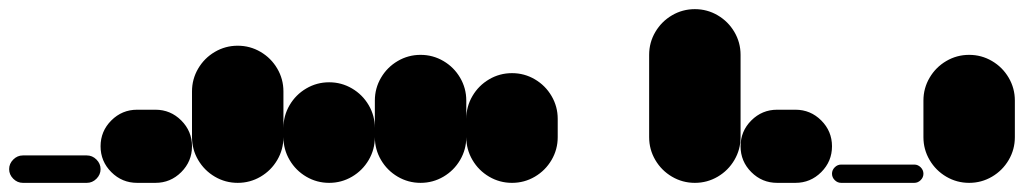

<svg xmlns="http://www.w3.org/2000/svg" viewBox="-20 -400 2240 420"><path d="M30 -60Q18 -60 9 -51Q0 -42 0 -30Q0 -18 9 -9Q18 0 30 0H170Q182 0 191 -9Q200 -18 200 -30Q200 -42 191 -51Q182 -60 170 -60Z M280 -160Q247 -160 223.5 -136.5Q200 -113 200 -80Q200 -47 223.5 -23.5Q247 0 280 0H320Q353 0 376.5 -23.5Q400 -47 400 -80Q400 -113 376.5 -136.5Q353 -160 320 -160Z M400 -100H600V-200H400ZM500 -200Q473 -200 450 -186.5Q427 -173 413.5 -150Q400 -127 400 -100Q400 -73 413.5 -50Q427 -27 450 -13.5Q473 0 500 0Q527 0 550 -13.5Q573 -27 586.5 -50Q600 -73 600 -100Q600 -127 586.5 -150Q573 -173 550 -186.5Q527 -200 500 -200ZM500 -300Q473 -300 450 -286.5Q427 -273 413.5 -250Q400 -227 400 -200Q400 -173 413.5 -150Q427 -127 450 -113.5Q473 -100 500 -100Q527 -100 550 -113.5Q573 -127 586.5 -150Q600 -173 600 -200Q600 -227 586.5 -250Q573 -273 550 -286.5Q527 -300 500 -300Z M600 -100H800V-120H600ZM700 -200Q673 -200 650 -186.5Q627 -173 613.5 -150Q600 -127 600 -100Q600 -73 613.5 -50Q627 -27 650 -13.5Q673 0 700 0Q727 0 750 -13.5Q773 -27 786.5 -50Q800 -73 800 -100Q800 -127 786.5 -150Q773 -173 750 -186.5Q727 -200 700 -200ZM700 -220Q673 -220 650 -206.5Q627 -193 613.5 -170Q600 -147 600 -120Q600 -93 613.5 -70Q627 -47 650 -33.5Q673 -20 700 -20Q727 -20 750 -33.5Q773 -47 786.5 -70Q800 -93 800 -120Q800 -147 786.5 -170Q773 -193 750 -206.5Q727 -220 700 -220Z M800 -100H1000V-180H800ZM900 -200Q873 -200 850 -186.5Q827 -173 813.5 -150Q800 -127 800 -100Q800 -73 813.5 -50Q827 -27 850 -13.5Q873 0 900 0Q927 0 950 -13.5Q973 -27 986.5 -50Q1000 -73 1000 -100Q1000 -127 986.5 -150Q973 -173 950 -186.5Q927 -200 900 -200ZM900 -280Q873 -280 850 -266.5Q827 -253 813.5 -230Q800 -207 800 -180Q800 -153 813.5 -130Q827 -107 850 -93.5Q873 -80 900 -80Q927 -80 950 -93.5Q973 -107 986.5 -130Q1000 -153 1000 -180Q1000 -207 986.5 -230Q973 -253 950 -266.5Q927 -280 900 -280Z M1000 -100H1200V-140H1000ZM1100 -200Q1073 -200 1050 -186.5Q1027 -173 1013.5 -150Q1000 -127 1000 -100Q1000 -73 1013.5 -50Q1027 -27 1050 -13.5Q1073 0 1100 0Q1127 0 1150 -13.5Q1173 -27 1186.5 -50Q1200 -73 1200 -100Q1200 -127 1186.5 -150Q1173 -173 1150 -186.5Q1127 -200 1100 -200ZM1100 -240Q1073 -240 1050 -226.5Q1027 -213 1013.5 -190Q1000 -167 1000 -140Q1000 -113 1013.5 -90Q1027 -67 1050 -53.5Q1073 -40 1100 -40Q1127 -40 1150 -53.5Q1173 -67 1186.5 -90Q1200 -113 1200 -140Q1200 -167 1186.5 -190Q1173 -213 1150 -226.5Q1127 -240 1100 -240Z M1200 0Q1200 0 1200 0Q1200 0 1200 0Q1200 0 1200 0Q1200 0 1200 0H1400Q1400 0 1400 0Q1400 0 1400 0Q1400 0 1400 0Q1400 0 1400 0Z M1400 -100H1600V-280H1400ZM1500 -200Q1473 -200 1450 -186.5Q1427 -173 1413.5 -150Q1400 -127 1400 -100Q1400 -73 1413.5 -50Q1427 -27 1450 -13.5Q1473 0 1500 0Q1527 0 1550 -13.5Q1573 -27 1586.5 -50Q1600 -73 1600 -100Q1600 -127 1586.5 -150Q1573 -173 1550 -186.5Q1527 -200 1500 -200ZM1500 -380Q1473 -380 1450 -366.5Q1427 -353 1413.5 -330Q1400 -307 1400 -280Q1400 -253 1413.5 -230Q1427 -207 1450 -193.5Q1473 -180 1500 -180Q1527 -180 1550 -193.5Q1573 -207 1586.5 -230Q1600 -253 1600 -280Q1600 -307 1586.5 -330Q1573 -353 1550 -366.5Q1527 -380 1500 -380Z M1680 -160Q1647 -160 1623.5 -136.5Q1600 -113 1600 -80Q1600 -47 1623.5 -23.5Q1647 0 1680 0H1720Q1753 0 1776.5 -23.5Q1800 -47 1800 -80Q1800 -113 1776.5 -136.5Q1753 -160 1720 -160Z M1820 -40Q1812 -40 1806 -34Q1800 -28 1800 -20Q1800 -12 1806 -6Q1812 0 1820 0H1980Q1988 0 1994 -6Q2000 -12 2000 -20Q2000 -28 1994 -34Q1988 -40 1980 -40Z M2000 -100H2200V-180H2000ZM2100 -200Q2073 -200 2050 -186.5Q2027 -173 2013.5 -150Q2000 -127 2000 -100Q2000 -73 2013.5 -50Q2027 -27 2050 -13.5Q2073 0 2100 0Q2127 0 2150 -13.5Q2173 -27 2186.5 -50Q2200 -73 2200 -100Q2200 -127 2186.5 -150Q2173 -173 2150 -186.5Q2127 -200 2100 -200ZM2100 -280Q2073 -280 2050 -266.5Q2027 -253 2013.5 -230Q2000 -207 2000 -180Q2000 -153 2013.5 -130Q2027 -107 2050 -93.5Q2073 -80 2100 -80Q2127 -80 2150 -93.5Q2173 -107 2186.5 -130Q2200 -153 2200 -180Q2200 -207 2186.5 -230Q2173 -253 2150 -266.5Q2127 -280 2100 -280Z"/></svg>

Font: Wavefont ExtraBold
Style: Regular
Weight: 800
Monospace: yes
Version: Version 3.005;gftools[0.9.33]